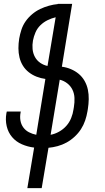

<svg xmlns="http://www.w3.org/2000/svg" viewBox="-20 -755 540 990"><path d="M121 215 156 6Q123 2 93 -11Q63 -24 42.5 -48Q22 -72 14.5 -104.5Q7 -137 13 -171L15 -180H87L86 -174Q82 -153 85.5 -133Q89 -113 100.5 -97.5Q112 -82 129.5 -73Q147 -64 167 -60L214 -348Q191 -351 169 -359.5Q147 -368 128.5 -382.5Q110 -397 98 -416.5Q86 -436 80.5 -459Q75 -482 75 -506.5Q75 -531 79 -556Q83 -579 90.5 -602Q98 -625 112 -645Q126 -665 145.5 -681.5Q165 -698 187 -708.5Q209 -719 232.5 -725.5Q256 -732 278 -734V-735H352L299 -411Q323 -408 345.5 -398.5Q368 -389 386 -374Q404 -359 416 -338Q428 -317 433 -293Q438 -269 437.5 -243.5Q437 -218 433 -193L431 -181Q427 -157 419 -133.5Q411 -110 397.5 -89Q384 -68 364.5 -50Q345 -32 323 -20Q301 -8 277 -1.5Q253 5 230 7L195 215ZM225 -415 267 -666Q246 -661 225.5 -651Q205 -641 188.5 -625Q172 -609 163 -588Q154 -567 150 -546Q146 -524 148 -502Q150 -480 160 -461.5Q170 -443 187.5 -431Q205 -419 225 -415ZM241 -60Q263 -64 284.5 -76Q306 -88 322 -106Q338 -124 347 -146.5Q356 -169 359 -191L361 -203Q365 -227 364 -250Q363 -273 353.5 -292.5Q344 -312 326.5 -325.5Q309 -339 288 -344Z"/></svg>

Font: Iosevka
Style: Italic
Weight: 400
Italic angle: -9°
Monospace: yes
Designer: Belleve Invis
Foundry: Belleve Invis
Version: Version 32.5.0; ttfautohint (v1.8.4)